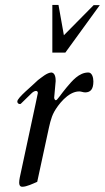

<svg xmlns="http://www.w3.org/2000/svg" viewBox="-20 -728 416 763"><path d="M127.9 -5.4 169.9 -199.7C176.3 -228.5 181.6 -258.8 195.3 -283.7C209.5 -309.1 249.5 -364.7 294.9 -364.7C303.2 -364.7 310.1 -360.8 318.8 -360.8C339.4 -361.3 351.1 -372.6 351.1 -404.8C351.1 -420.9 345.2 -439.9 331.1 -439.9C293.9 -439.9 267.1 -407.2 244.1 -379.9C222.7 -354.5 207.5 -329.6 202.1 -329.6C198.2 -329.6 195.3 -335.9 195.3 -339.8L201.2 -405.8C201.2 -416.5 200.2 -437.5 185.1 -439.9C167 -439.9 144.5 -419.4 130.9 -409.7C106.4 -385.3 48.8 -339.8 48.8 -324.7C48.8 -318.4 53.2 -314.5 59.6 -314.5C61.5 -314.5 62.5 -315.4 64 -316.9L105 -356.9C109.9 -361.8 117.2 -366.7 123 -366.7C127.4 -366.7 130.4 -363.8 130.4 -358.4C130.4 -357.4 130.4 -356.4 58.6 -22.5C57.1 -15.1 56.2 -7.8 56.2 -2C56.2 6.8 59.1 14.2 68.8 14.2C85.9 14.2 111.8 1.5 127.9 -5.4ZM233.9 -587.9 212.4 -708.5H188V-519H239.7L376.5 -707.5H352.1Z"/></svg>

Font: Cardo
Style: Italic
Weight: 400
Designer: David J. Perry
Foundry: David J. Perry
Version: Version 0.99